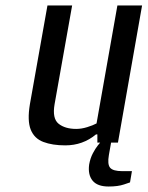

<svg xmlns="http://www.w3.org/2000/svg" viewBox="-20 -520 538 700"><path d="M218 10Q171 10 138 -2.5Q105 -15 92 -47.5Q79 -80 89 -140L153 -500H243L179 -140Q170 -88 193.5 -69Q217 -50 258 -50Q277 -50 298 -56.5Q319 -63 332 -70L408 -500H498L410 0H335V-30H330Q282 10 218 10ZM376 160Q335 160 317.5 138.5Q300 117 305 80Q309 57 318.5 39Q328 21 336.5 10.5Q345 0 345 0H385L377 45Q371 79 381.5 91.5Q392 104 426 104H461L454 145Q454 145 432 152.5Q410 160 376 160Z"/></svg>

Font: Cuprum
Style: Italic
Weight: 400
Italic angle: -10°
Designer: Jovanny Lemonad
Foundry: Jovanny Lemonad
Version: Version 3.000